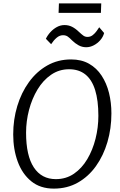

<svg xmlns="http://www.w3.org/2000/svg" viewBox="-20 -1106 708 1134"><path d="M298 8Q218 8 164.8 -35.2Q111.5 -78.5 84.8 -151.2Q58 -224 58 -312Q58 -400 82 -479.5Q106 -559 151 -621.2Q196 -683.5 259 -719.2Q322 -755 400 -755Q461 -755 506 -729.5Q551 -704 580.2 -659.2Q609.5 -614.5 623.8 -557.2Q638 -500 638 -436Q638 -347 614.5 -267Q591 -187 546.8 -125Q502.5 -63 439.8 -27.5Q377 8 298 8ZM310 -48Q370 -48 416.8 -80Q463.5 -112 495.5 -166Q527.5 -220 544.2 -286.5Q561 -353 561 -422Q561 -512.5 542 -573.8Q523 -635 484.5 -666Q446 -697 388 -697Q329 -697 281.8 -664.5Q234.5 -632 201.8 -577.8Q169 -523.5 151.5 -457Q134 -390.5 134 -322Q134 -186.5 179.8 -117.2Q225.5 -48 310 -48ZM489 -827Q464.5 -827 443.5 -838.8Q422.5 -850.5 406 -867Q390.5 -883 379.5 -890.5Q368.5 -898 352 -898Q332 -898 314.2 -882.8Q296.5 -867.5 282 -845L251 -877Q261 -898 278 -916.5Q295 -935 316.2 -946.5Q337.5 -958 361 -958Q385 -958 405.5 -947.8Q426 -937.5 446 -918Q462 -903 472.5 -895.5Q483 -888 497 -888Q514.5 -888 528 -898.8Q541.5 -909.5 551 -923Q560.5 -936.5 566 -945L595 -911Q589 -888 572.5 -869Q556 -850 534 -838.5Q512 -827 489 -827ZM326 -1030 328 -1086H578L576 -1030Z"/></svg>

Font: Koeln Type Sans Light
Style: Italic
Weight: 300
Italic angle: -7.5°
Designer: Eben Sorkin
Foundry: Eben Sorkin
Version: Version 2.001